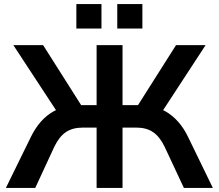

<svg xmlns="http://www.w3.org/2000/svg" viewBox="-20 -928 1081 948"><path d="M9 0 132 -251Q154 -296 182 -327.5Q210 -359 245 -378.5Q280 -398 323 -404L269 -365L46 -705H193L392 -391L368 -409H457V-705H585V-409H675L650 -391L849 -705H995L773 -365L719 -404Q762 -398 796.5 -378.5Q831 -359 859.5 -327Q888 -295 909 -251L1031 0H888L793 -203Q769 -253 736 -275.5Q703 -298 653 -298H585V0H457V-298H389Q338 -298 305 -275.5Q272 -253 248 -203L154 0ZM559 -787V-908H683V-787ZM357 -787V-908H481V-787Z"/></svg>

Font: Nunito Sans 10pt
Style: Bold
Weight: 700
Designer: Vernon Adams
Foundry: Vernon Adams
Version: Version 3.101;gftools[0.9.27]